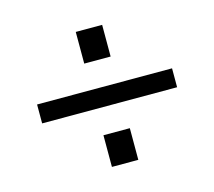

<svg xmlns="http://www.w3.org/2000/svg" viewBox="-83 -745 823 738"><g transform="rotate(-15 328.5 -376.5)"><path d="M275.9 -519V-645H380.9V-519ZM597.2 -338.9H60.1V-414.1H597.2ZM275.9 -107.9V-233.9H380.9V-107.9Z"/></g></svg>

Font: Standard
Style: Regular
Weight: 400
Designer: Bryce Wilner
Version: Version 2.000;PS 2.0;hotconv 16.6.51;makeotf.lib2.5.65220 DE